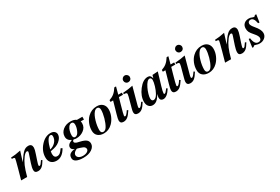

<svg xmlns="http://www.w3.org/2000/svg" viewBox="84 -1919 4886 3356"><g transform="rotate(-30 2527.5 -240.5)"><path d="M472 -135 494 -122Q453 -50 416.5 -20.5Q380 9 334 9Q266 9 266 -51Q266 -98 292 -176L347 -341Q354 -364 354 -369Q354 -390 329 -390Q316 -390 296 -373.5Q276 -357 260 -336Q213 -274 181 -201Q149 -128 115 0H-6L51 -204Q96 -368 96 -383Q96 -397 84.5 -401.5Q73 -406 41 -407V-434Q131 -437 240 -461L178 -263H179Q230 -338 252 -366.5Q274 -395 301 -421Q344 -462 401 -462Q474 -462 474 -385Q474 -351 446 -269L411 -165Q387 -94 387 -76Q387 -59 401 -59Q414 -59 428 -74Q442 -89 472 -135Z M873 -143 902 -126Q824 13 707 13Q640 13 600.5 -24.5Q561 -62 561 -134Q561 -258 650.5 -360Q740 -462 849 -462Q897 -462 925.5 -438Q954 -414 954 -375Q954 -312 885 -253Q853 -226 811.5 -210.5Q770 -195 697 -182Q691 -152 691 -133Q691 -51 755 -51Q787 -51 812.5 -71Q838 -91 873 -143ZM862 -390Q862 -429 831 -429Q760 -429 704 -214Q772 -229 817 -278.5Q862 -328 862 -390Z M1477 -373H1411Q1417 -361 1417 -331Q1417 -250 1346 -199Q1282 -153 1201 -153Q1174 -153 1150 -161Q1140 -161 1131 -151Q1122 -141 1122 -125Q1122 -113 1137 -101.5Q1152 -90 1176 -84L1226 -72Q1307 -53 1341 -24.5Q1375 4 1375 51Q1375 114 1310.5 158.5Q1246 203 1138 203Q1049 203 998.5 177.5Q948 152 948 102Q948 43 988 19Q1028 -5 1081 -7Q1019 -28 1019 -73Q1019 -103 1040 -126Q1061 -149 1115 -170Q1035 -204 1035 -280Q1035 -358 1097.5 -410Q1160 -462 1253 -462Q1328 -462 1367 -429H1477ZM1300 -372Q1300 -431 1255 -431Q1225 -431 1198 -399Q1175 -370 1163 -326Q1151 -282 1151 -243Q1151 -184 1193 -184Q1240 -184 1271 -253Q1300 -316 1300 -372ZM1266 100Q1266 63 1224 42Q1207 34 1165.5 20.5Q1124 7 1115 6Q1108 7 1090.5 17Q1073 27 1064 36Q1035 64 1035 91Q1035 126 1066.5 147.5Q1098 169 1148 169Q1200 169 1233 148.5Q1266 128 1266 100Z M1780 -462H1784Q1857 -462 1899 -421Q1941 -380 1941 -311Q1941 -242 1912 -175.5Q1883 -109 1836 -62Q1761 13 1661 13Q1588 13 1542.5 -25.5Q1497 -64 1497 -135Q1497 -208 1524 -274Q1551 -340 1597 -385Q1676 -462 1780 -462ZM1822 -372Q1822 -400 1809.5 -416.5Q1797 -433 1775 -433Q1743 -433 1715 -402Q1672 -354 1644 -257.5Q1616 -161 1616 -80Q1616 -16 1665 -16Q1706 -16 1736 -65Q1772 -124 1797 -214.5Q1822 -305 1822 -372Z M2285 -407H2202L2168 -288Q2115 -103 2115 -79Q2115 -61 2131 -61Q2156 -61 2207 -141L2230 -126Q2181 -50 2143.5 -20.5Q2106 9 2060 9Q1993 9 1993 -56Q1993 -84 2018 -171L2085 -407H2033V-442Q2095 -463 2136 -497Q2177 -531 2217 -594H2252L2213 -449H2285Z M2476 -550Q2448 -550 2429 -570Q2410 -590 2410 -619Q2410 -644 2430 -664Q2450 -684 2475 -684Q2503 -684 2523.5 -664Q2544 -644 2544 -616Q2544 -588 2524.5 -569Q2505 -550 2476 -550ZM2498 -142 2520 -128Q2472 -49 2435 -20Q2398 9 2352 9Q2284 9 2284 -54Q2284 -76 2299 -130L2354 -333Q2362 -365 2362 -378Q2362 -407 2316 -407H2302V-434Q2420 -443 2505 -462L2414 -128Q2405 -97 2405 -77Q2405 -61 2420 -61Q2441 -61 2484 -122Z M2995 -127 3016 -112Q2938 14 2860 14Q2831 14 2814 -2.5Q2797 -19 2797 -50Q2797 -71 2811 -119Q2769 -48 2731 -17.5Q2693 13 2647 13Q2598 13 2568.5 -22Q2539 -57 2539 -114Q2539 -231 2626 -345Q2715 -462 2812 -462Q2844 -462 2861.5 -445Q2879 -428 2886 -390H2887L2904 -449L3015 -456L2940 -205Q2910 -106 2910 -72Q2910 -57 2922 -57Q2934 -57 2949 -71.5Q2964 -86 2995 -127ZM2863 -373Q2863 -393 2852.5 -406.5Q2842 -420 2826 -420Q2774 -420 2718 -305Q2693 -254 2677.5 -199.5Q2662 -145 2662 -115Q2662 -58 2705 -58Q2750 -58 2791 -133Q2820 -185 2841.5 -256.5Q2863 -328 2863 -373Z M3341 -407H3258L3224 -288Q3171 -103 3171 -79Q3171 -61 3187 -61Q3212 -61 3263 -141L3286 -126Q3237 -50 3199.5 -20.5Q3162 9 3116 9Q3049 9 3049 -56Q3049 -84 3074 -171L3141 -407H3089V-442Q3151 -463 3192 -497Q3233 -531 3273 -594H3308L3269 -449H3341Z M3532 -550Q3504 -550 3485 -570Q3466 -590 3466 -619Q3466 -644 3486 -664Q3506 -684 3531 -684Q3559 -684 3579.5 -664Q3600 -644 3600 -616Q3600 -588 3580.5 -569Q3561 -550 3532 -550ZM3554 -142 3576 -128Q3528 -49 3491 -20Q3454 9 3408 9Q3340 9 3340 -54Q3340 -76 3355 -130L3410 -333Q3418 -365 3418 -378Q3418 -407 3372 -407H3358V-434Q3476 -443 3561 -462L3470 -128Q3461 -97 3461 -77Q3461 -61 3476 -61Q3497 -61 3540 -122Z M3896 -462H3900Q3973 -462 4015 -421Q4057 -380 4057 -311Q4057 -242 4028 -175.5Q3999 -109 3952 -62Q3877 13 3777 13Q3704 13 3658.5 -25.5Q3613 -64 3613 -135Q3613 -208 3640 -274Q3667 -340 3713 -385Q3792 -462 3896 -462ZM3938 -372Q3938 -400 3925.5 -416.5Q3913 -433 3891 -433Q3859 -433 3831 -402Q3788 -354 3760 -257.5Q3732 -161 3732 -80Q3732 -16 3781 -16Q3822 -16 3852 -65Q3888 -124 3913 -214.5Q3938 -305 3938 -372Z M4588 -135 4610 -122Q4569 -50 4532.5 -20.5Q4496 9 4450 9Q4382 9 4382 -51Q4382 -98 4408 -176L4463 -341Q4470 -364 4470 -369Q4470 -390 4445 -390Q4432 -390 4412 -373.5Q4392 -357 4376 -336Q4329 -274 4297 -201Q4265 -128 4231 0H4110L4167 -204Q4212 -368 4212 -383Q4212 -397 4200.5 -401.5Q4189 -406 4157 -407V-434Q4247 -437 4356 -461L4294 -263H4295Q4346 -338 4368 -366.5Q4390 -395 4417 -421Q4460 -462 4517 -462Q4590 -462 4590 -385Q4590 -351 4562 -269L4527 -165Q4503 -94 4503 -76Q4503 -59 4517 -59Q4530 -59 4544 -74Q4558 -89 4588 -135Z M5005 -461 4982 -307 4955 -309Q4943 -372 4922 -400.5Q4901 -429 4867 -429Q4843 -429 4828.5 -414.5Q4814 -400 4814 -376Q4814 -343 4871 -277Q4951 -184 4951 -115Q4951 -59 4908 -23Q4865 13 4803 13Q4768 13 4739 1Q4718 -7 4709 -7Q4689 -7 4680 13H4653L4675 -153L4702 -150Q4719 -17 4795 -17Q4824 -17 4839.5 -31.5Q4855 -46 4855 -71Q4855 -112 4799 -175Q4749 -231 4734 -262.5Q4719 -294 4719 -336Q4719 -395 4755.5 -428.5Q4792 -462 4853 -462Q4886 -462 4911 -450Q4932 -440 4948 -440Q4959 -440 4964 -444Q4969 -448 4976 -461Z"/></g></svg>

Font: STIX MathJax Main
Style: Bold Italic
Weight: 700
Italic angle: -16.33°
Designer: MicroPress Inc., with final additions and corrections provided by Coen Hoffman, Elsevier (retired)
Version: Version 1.1.1